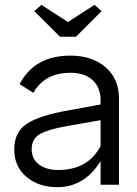

<svg xmlns="http://www.w3.org/2000/svg" viewBox="-20 -764 568 794"><path d="M396 -350Q396 -402 363 -432.5Q330 -463 272 -463Q164 -463 118 -380L61 -416Q123 -534 271 -534Q361 -534 416.5 -486Q472 -438 472 -357V0H396V-98Q330 10 217 10Q140 10 89.5 -32.5Q39 -75 39 -146Q39 -219 92 -253Q145 -287 265 -308L396 -332ZM111 -147Q111 -106 141.5 -83.5Q172 -61 220 -61Q344 -61 396 -160V-267L254 -242Q179 -229 145 -209.5Q111 -190 111 -147ZM122 -718 151 -744 261 -673 371 -744 400 -718 294 -612H228Z"/></svg>

Font: Easer Grotesk Light
Style: Regular
Weight: 300
Designer: Boardeaser, Bonnie Shaver-Troup, Thomas Jockin
Foundry: Lexend
Version: Version 1.008;Glyphs 3.1.2 (3151)